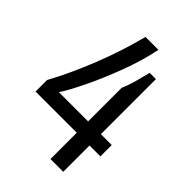

<svg xmlns="http://www.w3.org/2000/svg" viewBox="-208 -785 873 873"><g transform="rotate(45 228.0 -349.0)"><path d="M97 -242H285V-458Q299 -491 307 -519.5Q315 -548 327 -596H367V-242H437V-169H367V0H285V-169H20V-243Q74 -342 121 -461.5Q168 -581 198 -698H281Q264 -613 228.5 -519Q193 -425 156 -349.5Q119 -274 97 -242Z"/></g></svg>

Font: Archivo Narrow
Style: Regular
Weight: 400
Designer: Hector Gatti
Foundry: Omnibus-Type
Version: Version 1.003